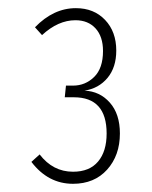

<svg xmlns="http://www.w3.org/2000/svg" viewBox="-20 -762 368 466"><path d="M164.1 -742.2Q208 -742.2 235.1 -713.6Q262.2 -685.1 262.2 -639.2Q262.2 -598.6 241 -573Q219.7 -547.4 185.1 -542Q222.2 -540.5 246.6 -512.9Q271 -485.4 271 -438Q271 -384.8 240 -350.3Q209 -315.9 157.2 -315.9Q96.7 -315.9 56.2 -369.1L76.2 -387.2Q108.4 -345.2 157.2 -345.2Q197.3 -345.2 218 -369.9Q238.8 -394.5 238.8 -438Q238.8 -525.9 159.2 -525.9H137.2L140.1 -554.2H157.2Q187 -554.2 208.5 -575.2Q230 -596.2 230 -638.2Q230 -673.3 211.9 -693.1Q193.8 -712.9 163.1 -712.9Q121.1 -712.9 82 -676.8L64.9 -695.8Q109.9 -742.2 164.1 -742.2Z"/></svg>

Font: Fira Sans Compressed UltraLight
Style: Regular
Weight: 200
Width: 1
Designer: Carrois Corporate & Edenspiekermann AG
Foundry: Carrois Corporate GbR & Edenspiekermann AG
Version: Version 4.203;PS 004.203;hotconv 1.0.88;makeotf.lib2.5.64775